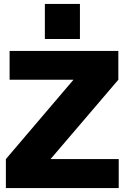

<svg xmlns="http://www.w3.org/2000/svg" viewBox="-20 -960 635 980"><path d="M10 0V-148L355 -553H29V-700H584V-553L238 -148H586V0ZM209 -761V-940H388V-761Z"/></svg>

Font: Panamera Black
Style: Regular
Weight: 900
Designer: Bastien Sozeau
Foundry: NBR — Bastien Sozeau
Version: Version 3.002; ttfautohint (v1.8.4.7-5d5b);gftools[0.9.33]